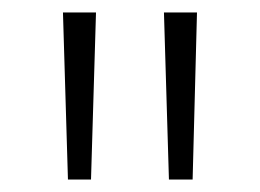

<svg xmlns="http://www.w3.org/2000/svg" viewBox="-20 -759 417 308"><path d="M89 -471H126L134 -739H81ZM251 -471H289L296 -739H243Z"/></svg>

Font: Glow Sans SC Normal Light
Style: Regular
Weight: 300
Designer: Ryoko NISHIZUKA (kana, bopomofo & ideographs); Paul D. Hunt (Latin, Greek & Cyrillic); Sandoll Communications, Soo-young
Version: Version 0.93